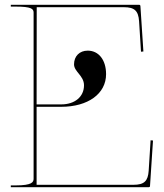

<svg xmlns="http://www.w3.org/2000/svg" viewBox="-20 -780 685 800"><path d="M25 -760V-752.5H45C111 -752.5 120 -743 120 -727.5V-35.5C120 -21 113.5 -7.5 45 -7.5H25V0H600C601.5 0 605 -1 605 -4.5L617.5 -194.5L607.5 -195.5L599.5 -68.5C596.5 -26 581.5 -10 536 -10H132.5V-335H235C347 -335 422 -389.5 422 -471C422 -530 391.5 -569 345.5 -569C311.5 -569 288.5 -546 288.5 -512C288.5 -481 330 -465 330 -424.5C330 -377 292 -345 235 -345H132.5L133 -750H496C540 -750 556.5 -735.5 559.5 -691.5L567.5 -564.5L577.5 -565.5L565 -755.5C565 -757 563.5 -760 560 -760Z"/></svg>

Font: ZnikomitNo24
Style: Regular
Weight: 500
Designer: gluk
Foundry: gluk
Version: Version 0.55